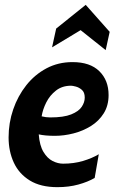

<svg xmlns="http://www.w3.org/2000/svg" viewBox="-20 -763 490 793"><path d="M371 -28Q342.5 -11.5 303.5 -0.8Q264.5 10 217 10Q148 10 103.2 -17.5Q58.5 -45 37 -91.5Q15.5 -138 15.5 -195.5Q15.5 -255.5 34.5 -311Q53.5 -366.5 88.5 -410.8Q123.5 -455 172 -480.8Q220.5 -506.5 279.5 -506.5Q352 -506.5 390.2 -469Q428.5 -431.5 428.5 -370.5Q428.5 -327 408.5 -295Q388.5 -263 355.5 -242.5Q322.5 -222 283.5 -212Q244.5 -202 206.5 -202Q166 -202 140 -208Q143.5 -162 159.5 -135.5Q175.5 -109 197.2 -98Q219 -87 240.5 -87Q285 -87 322.8 -98.2Q360.5 -109.5 388 -126ZM273.5 -409Q237 -409 211.5 -389.2Q186 -369.5 171.2 -340.2Q156.5 -311 152 -282.5Q169.5 -278 187.5 -278Q243 -278 274 -290.5Q305 -303 317.5 -321.8Q330 -340.5 330 -360Q330 -381.5 318.2 -391.8Q306.5 -402 293 -405.5Q279.5 -409 273.5 -409ZM195 -567.5 212 -645 334 -743 433 -631.5 416.5 -556 313 -638.5Z"/></svg>

Font: Cabin Condensed
Style: Bold Italic
Weight: 700
Width: 3
Italic angle: -10°
Designer: Pablo Impallari
Foundry: Pablo Impallari. http://www.impallari.com Igino Marini. http://www.ikern.com
Version: Version 3.001; ttfautohint (v1.8.3)